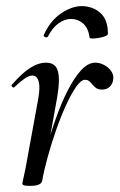

<svg xmlns="http://www.w3.org/2000/svg" viewBox="-20 -600 391 628"><path d="M118 -9 108 -10Q117 -57 131 -110Q145 -163 163 -213.5Q181 -264 202 -305Q223 -346 245.5 -370.5Q268 -395 292 -395Q306 -395 320.5 -387.5Q335 -380 344 -367Q353 -354 350 -338Q348 -325 338.5 -316Q329 -307 314 -307Q299 -307 290.5 -315Q282 -323 275.5 -331Q269 -339 258 -339Q245 -339 229 -316Q213 -293 196 -256Q179 -219 163.5 -174.5Q148 -130 136 -86.5Q124 -43 118 -9ZM79 8Q63 8 58 6Q53 4 53 1Q53 -2 58.5 -26Q64 -50 68 -74L104 -271Q110 -304 108.5 -321Q107 -338 101 -345.5Q95 -353 86 -353Q74 -353 58.5 -341.5Q43 -330 27 -315Q24 -312 20 -316Q16 -320 19 -323Q51 -360 78 -377.5Q105 -395 131 -395Q150 -395 160.5 -384Q171 -373 172.5 -347Q174 -321 166 -276L118 -9Q115 8 79 8ZM273 -477Q269 -508 252 -523Q235 -538 212 -538Q192 -538 172 -524Q152 -510 137 -481Q134 -476 128 -478.5Q122 -481 123 -485Q144 -532 179.5 -556Q215 -580 247 -580Q283 -580 308 -558Q333 -536 333 -490Q333 -485 324 -481.5Q315 -478 303 -476Q291 -474 282 -474Q273 -474 273 -477Z"/></svg>

Font: Cormorant Light Medium
Style: Italic
Weight: 500
Italic angle: -10°
Version: Version 4.000